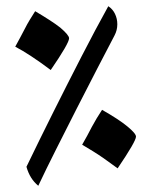

<svg xmlns="http://www.w3.org/2000/svg" viewBox="-20 -679 488 617"><path d="M103 -82Q76 -104 65 -143Q106 -228 151.5 -319Q197 -410 242 -497.5Q287 -585 328 -659Q342 -650 349.5 -634.5Q357 -619 357 -601Q357 -582 348 -565Q324 -519 292.5 -458.5Q261 -398 227 -331Q193 -264 160.5 -199.5Q128 -135 103 -82ZM143 -454Q75 -505 29 -529Q37 -544 45 -558.5Q53 -573 60 -587Q67 -601 75.5 -615Q84 -629 93 -643Q120 -627 140 -614Q160 -601 174 -590Q202 -566 202 -556Q202 -540 143 -454ZM358 -138Q331 -158 313 -170.5Q295 -183 279.5 -192.5Q264 -202 244 -214Q252 -228 260 -242.5Q268 -257 275 -271Q290 -299 308 -326Q361 -296 389 -273Q417 -250 417 -240Q417 -225 358 -138Z"/></svg>

Font: Noto Naskh Arabic UI Semi
Style: Bold
Weight: 700
Designer: Monotype Design Team, David Williams, Mohamad Dakak and Nizar Qandah
Foundry: Monotype Imaging Inc.
Version: Version 2.014; ttfautohint (v1.8.4.7-5d5b)